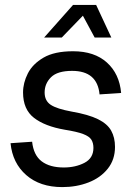

<svg xmlns="http://www.w3.org/2000/svg" viewBox="-20 -751 561 783"><path d="M234 12Q143 12 87 -37Q31 -86 23 -167L111 -173Q117 -118 150 -93Q183 -68 240 -68Q288 -68 324.5 -87Q361 -106 361 -148Q361 -168 352.5 -181.5Q344 -195 319 -204.5Q294 -214 244 -222Q163 -236 118.5 -270.5Q74 -305 74 -374Q74 -413 93.5 -451.5Q113 -490 157.5 -516Q202 -542 278 -542Q365 -542 416 -496Q467 -450 474 -372L386 -366Q377 -462 274 -462Q214 -462 188 -436Q162 -410 162 -374Q162 -340 187 -323.5Q212 -307 272 -296Q341 -284 379.5 -265Q418 -246 433.5 -218Q449 -190 449 -152Q449 -100 419.5 -63Q390 -26 341 -7Q292 12 234 12ZM160 -598 278 -731H372L434 -598H366L318 -687L232 -598Z"/></svg>

Font: Geist Regular
Style: Italic
Weight: 400
Italic angle: -12°
Designer: Basement.studio, Andrés Briganti, Mateo Zaragoza
Foundry: Basement.studio, Vercel, Andrés Briganti, Guido Ferreyra, Mateo Zaragoza
Version: Version 1.500; ttfautohint (v1.8.4.7-5d5b)